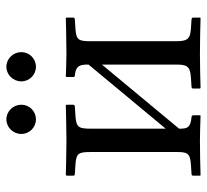

<svg xmlns="http://www.w3.org/2000/svg" viewBox="-44 -618 664 617"><g transform="rotate(-90 288.5 -310.0)"><path d="M144 -429C101 -429 35 -431 35 -431L32 -429V-407C32 -403 34 -402.3 38 -402L68 -400C105.7 -397.5 108 -389 108 -347V-77C108 -42 105.7 -31.4 68 -29L37 -27C34 -26.8 32 -25 32 -22V0L33 2C73 1 101 0 144 0C176 0 185 1 225 2L226 0V-21C226 -25 224 -26.6 220 -27C186 -30 183 -41 183 -65V-67L389 -315V-79C389 -44 385.8 -31.4 348 -29L317 -27C314 -26.8 312 -25 312 -22V0L314 2C354 1 381 0 424 0C469 0 499 1 539 2L540 0V-21C540 -25 538 -26.7 534 -27L504 -29C469.2 -31.3 464 -42 464 -79V-348C464 -390 467.1 -397.5 504 -400L534 -402C538 -402.3 540 -404 540 -408V-429L539 -431C539 -431 469 -429 424 -429C396 -429 351 -431 351 -431L349 -429V-407C349 -403 351 -402.3 354 -402C388 -399 389 -382 389 -358L183 -110V-348C183 -389 186 -397.5 224 -400L254 -402C258 -402.3 260 -404 260 -408V-429L258 -431C258 -431 188 -429 144 -429ZM166 -574C166 -548 187 -527 213 -527C239 -527 260 -548 260 -574C260 -600 239 -622 213 -622C187 -622 166 -600 166 -574ZM335 -574C335 -548 356 -527 382 -527C408 -527 429 -548 429 -574C429 -600 408 -622 382 -622C356 -622 335 -600 335 -574Z"/></g></svg>

Font: Libertinus Serif Display
Style: Regular
Weight: 400
Designer: Philipp H. Poll
Foundry: Khaled Hosny
Version: Version 6.1